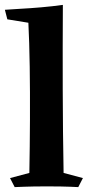

<svg xmlns="http://www.w3.org/2000/svg" viewBox="-25 -765 364 785"><path d="M232 -745Q231 -575 231.5 -398.5Q232 -222 235 -58L314 -37L295 0Q277 -1 261.5 -1.5Q246 -2 224.5 -2.5Q203 -3 166 -3Q133 -3 111.5 -2.5Q90 -2 73 -1.5Q56 -1 35 0L16 -37L95 -58Q97 -165 97.5 -277.5Q98 -390 96.5 -492.5Q95 -595 91 -672L5 -686L-5 -725Q18 -727 57 -729Q96 -731 142.5 -735Q189 -739 232 -745Z"/></svg>

Font: Alkalami
Style: Regular
Weight: 400
Designer: Becca Hirsbrunner Spalinger
Foundry: SIL International
Version: Version 2.000